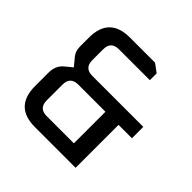

<svg xmlns="http://www.w3.org/2000/svg" viewBox="-175 -852 1015 1015"><g transform="rotate(45 332.5 -345.0)"><path d="M68 -154V-254Q68 -306 101 -334L143 -369L108 -411Q88 -435 88 -469V-536Q88 -690 241 -690H429L475 -656V-605H244Q185 -605 185 -546V-465Q185 -406 244 -406H625V-321H525V0H221Q68 0 68 -154ZM165 -144Q165 -85 224 -85H427V-321H224Q165 -321 165 -262Z"/></g></svg>

Font: Oxanium Medium
Style: Regular
Weight: 500
Designer: Severin Meyer
Version: Version 1.001